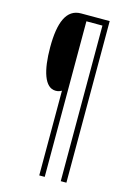

<svg xmlns="http://www.w3.org/2000/svg" viewBox="-132 -825 697 1018"><g transform="rotate(15 216.5 -316.5)"><path d="M339 127V-760H182C102 -760 70 -681 70 -545C70 -417 97 -329 157 -329C171 -329 179 -332 190 -338V127H220V-727H308V127Z"/></g></svg>

Font: Noto Sans Sinhala ExtraCondensed ExtraLight
Style: Regular
Weight: 200
Width: 2
Designer: Jelle Bosma - Monotype Design Team
Foundry: Monotype Imaging Inc.
Version: Version 2.006